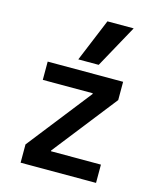

<svg xmlns="http://www.w3.org/2000/svg" viewBox="-117 -872 785 954"><g transform="rotate(15 275.0 -395.0)"><path d="M81 0V-94L338 -422V-426H81V-520H469V-426L212 -98V-94H469V0ZM330 -570H225L316 -790H451Z"/></g></svg>

Font: M PLUS Code Latin SemiExpanded Medium
Style: Regular
Weight: 500
Width: 6
Designer: Coji Morishita
Foundry: UNDERFOREST DESIGN
Version: Version 1.002; ttfautohint (v1.8.3)